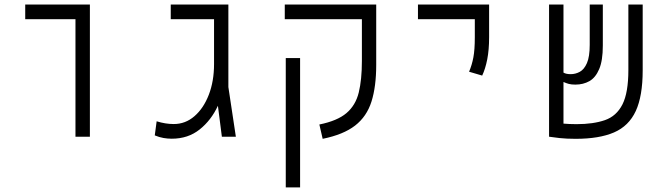

<svg xmlns="http://www.w3.org/2000/svg" viewBox="-20 -606 2970 851"><path d="M314.5 0V-521H91.8V-585.9H378.4V0Z M741.2 8.8Q723.1 8.8 704.6 5.6Q686 2.4 666 -5.9L674.3 -68.4Q713.4 -56.2 750 -56.2Q801.8 -56.2 842 -91.1Q882.3 -126 905.5 -186Q928.7 -246.1 928.7 -322.3V-521H736.8V-585.9H992.2V-220.2L1025.4 0H963.4L945.8 -137.2Q916 -72.8 864.7 -32Q813.5 8.8 741.2 8.8Z M1584 -585.9H1647.5V-318.4Q1647.5 -222.2 1626.5 -155.8Q1605.5 -89.4 1553.7 -49.3Q1502 -9.3 1410.2 9.3L1395.5 -54.2Q1475.1 -70.3 1515.6 -104.7Q1556.2 -139.2 1570.1 -196Q1584 -252.9 1584 -335.9V-521H1242.2V-585.9ZM1310.1 224.6H1246.6V-348.6H1310.1Z M2117.2 -271 2059.1 -288.1Q2071.8 -317.9 2078.1 -351.6Q2084.5 -385.3 2084.5 -441.4V-521H1832.5V-585.9H2147.9V-441.4Q2147.9 -385.3 2139.6 -343Q2131.3 -300.8 2117.2 -271Z M2531.2 9.3Q2491.2 9.3 2460 5.9Q2428.7 2.4 2414.1 0H2413.6V-585.9H2477.5V-284.2Q2488.8 -277.3 2509.3 -277.3Q2530.8 -277.3 2550 -287.8Q2569.3 -298.3 2581.5 -326.4Q2593.8 -354.5 2593.8 -407.2V-585.9H2651.9V-404.3Q2651.9 -337.4 2635.7 -299.6Q2619.6 -261.7 2592.3 -246.3Q2564.9 -231 2530.3 -231Q2512.7 -231 2501 -234.1Q2489.3 -237.3 2477.5 -242.7V-58.1Q2489.3 -57.1 2503.9 -56.4Q2518.6 -55.7 2535.2 -55.7Q2609.9 -55.7 2661.1 -73.5Q2712.4 -91.3 2738.8 -143.1Q2765.1 -194.8 2765.1 -295.9V-585.9H2828.6V-294.9Q2828.6 -180.2 2797.9 -113.8Q2767.1 -47.4 2701.4 -19Q2635.7 9.3 2531.2 9.3Z"/></svg>

Font: CaskaydiaMono NF Light
Style: Regular
Weight: 300
Designer: Aaron Bell
Foundry: Saja Typeworks
Version: Version 2111.001; ttfautohint (v1.8.4);Nerd Fonts 3.1.1